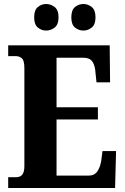

<svg xmlns="http://www.w3.org/2000/svg" viewBox="-20 -941 625 961"><path d="M21 0V-54H61Q81 -54 91.5 -67Q102 -80 102 -109V-600Q102 -639 89 -649.5Q76 -660 60 -660H21V-714H529L531 -529H463L458 -576Q456 -613 442.5 -632.5Q429 -652 398 -652H263V-404H470V-343H263V-62H423Q453 -62 467.5 -83.5Q482 -105 487 -138L493 -185H561L556 0ZM398 -788Q374 -788 355.5 -803Q337 -818 337 -854Q337 -891 355.5 -906Q374 -921 398 -921Q420 -921 439 -906Q458 -891 458 -854Q458 -818 439 -803Q420 -788 398 -788ZM211 -788Q188 -788 169.5 -803Q151 -818 151 -854Q151 -891 169.5 -906Q188 -921 211 -921Q234 -921 253.5 -906Q273 -891 273 -854Q273 -818 253.5 -803Q234 -788 211 -788Z"/></svg>

Font: Noto Serif Tamil Condensed ExtraBold
Style: Regular
Weight: 800
Width: 3
Designer: Indian Type Foundry, Tom Grace, and the Monotype Design Team
Foundry: Monotype Imaging Inc.
Version: Version 2.004; ttfautohint (v1.8.4.7-5d5b)